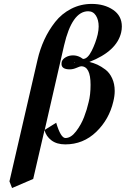

<svg xmlns="http://www.w3.org/2000/svg" viewBox="-20 -718 636 971"><path d="M358.9 -401.9Q357.9 -401.9 357.4 -402.3L356 -402.8Q356 -400.9 355 -399.9ZM304.2 -488.8 206.1 -61 264.2 -97.2Q287.1 -20 311 -20Q338.9 -20 364.5 -53.5Q390.1 -86.9 405 -125.5Q419.9 -164.1 428.2 -201.2Q438 -238.3 438 -289.1Q438 -383.3 390.1 -382.8Q385.3 -382.8 367.2 -375Q349.1 -367.2 333 -367.2Q291 -367.2 291 -395Q291 -396 291.5 -399.4Q292 -402.8 292 -404.8Q295.9 -418.9 312.5 -428.5Q329.1 -438 349.1 -438Q369.1 -438 387.2 -428.2L399.9 -419.9Q422.9 -419.9 443.4 -460.4Q463.9 -501 474.1 -543.9Q479 -566.9 479 -584Q479 -617.2 465.1 -639.2Q451.2 -661.1 425.8 -661.1Q344.2 -660.6 304.2 -488.8ZM27.8 199.2 169.9 -416Q182.1 -469.2 204.1 -517.1Q226.1 -564.9 259 -606.9Q292 -648.9 340.1 -673.6Q388.2 -698.2 443.8 -698.2Q507.8 -698.2 552 -668.2Q596.2 -638.2 596.2 -584Q596.2 -568.8 592.8 -554.2Q570.8 -459 432.1 -404.8Q453.1 -399.9 472.7 -390.9Q492.2 -381.8 513.2 -366Q534.2 -350.1 547.1 -322Q560.1 -293.9 560.1 -257.8Q560.1 -232.9 553.2 -205.1Q532.2 -114.3 466.6 -51Q400.9 12.2 310.1 12.2Q267.1 12.2 240 -8.3Q212.9 -28.8 205.1 -60.1L147.9 187L41 232.9Z"/></svg>

Font: Linux Libertine O
Style: Semibold Italic
Weight: 600
Italic angle: -11.5°
Designer: Philipp H. Poll
Foundry: Philipp H. Poll
Version: Version 5.1.2